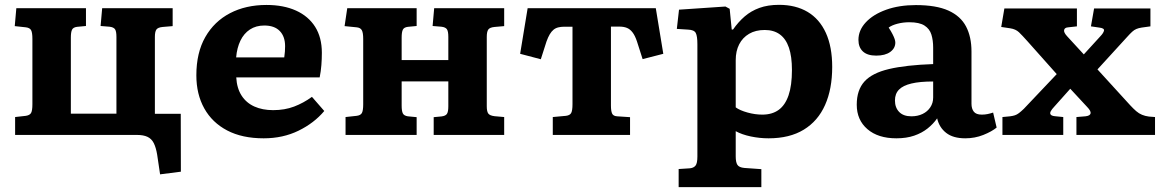

<svg xmlns="http://www.w3.org/2000/svg" viewBox="-20 -558 4807 794"><path d="M642 163 630 82Q625 51.5 615.7 33.5Q606.5 15.5 589.7 7.8Q573 0 546.5 0H42.5V-74L87 -79Q103.5 -81.5 108.7 -91.3Q114 -101 114 -127V-397Q114 -423 108.7 -433Q103.5 -443 87 -445L41 -450L47.5 -524H335.5V-450.5L298.5 -447Q282.5 -445 277.8 -435Q273 -425 273 -402.5V-88H461.5V-405.5Q461.5 -428.5 455.7 -437Q450 -445.5 433 -447.5L396 -450.5L402.5 -524H694V-450L652.5 -446.5Q632.5 -444.5 626.5 -435.5Q620.5 -426.5 620.5 -405.5V-87.5H727.5L728 152Z M1070.5 14Q981.5 14 919.5 -18.5Q857.5 -51 824.7 -109.8Q792 -168.5 792 -246.5Q792 -340 829 -404.8Q866 -469.5 931.3 -503.5Q996.5 -537.5 1082 -537.5Q1152.5 -537.5 1204 -514.3Q1255.5 -491 1283.3 -447Q1311 -403 1311 -339.5Q1311 -314 1309 -288.5Q1307 -263 1302 -238H957Q959.5 -193 979 -162.8Q998.5 -132.5 1032 -117.5Q1065.5 -102.5 1109.5 -102.5Q1157.5 -102.5 1196.3 -117.3Q1235 -132 1270 -157.5L1321 -99Q1279 -49 1214.5 -17.5Q1150 14 1070.5 14ZM956.5 -320.5H1155.5Q1157.5 -333.5 1158.2 -344.8Q1159 -356 1159 -367Q1159 -407 1137 -429.7Q1115 -452.5 1073 -452.5Q1038.5 -452.5 1013.5 -436Q988.5 -419.5 974.3 -390Q960 -360.5 956.5 -320.5Z M1409 0V-74L1455 -79Q1471.5 -81 1476.7 -91Q1482 -101 1482 -127V-397Q1482 -423 1476.2 -433.2Q1470.5 -443.5 1455 -445L1405 -450L1416 -524H1703V-450.5L1666.5 -447Q1650.5 -445 1645.8 -435Q1641 -425 1641 -402.5V-309.5H1834V-405.5Q1834 -428.5 1828.2 -437Q1822.5 -445.5 1805.5 -447.5L1769 -450.5L1775.5 -524H2065V-450L2025 -446.5Q2005 -444.5 1999 -435.5Q1993 -426.5 1993 -405.5V-118.5Q1993 -97.5 1999 -88.8Q2005 -80 2025 -77.5L2065 -74V0H1773.5V-73.5L1805.5 -76.5Q1822.5 -78.5 1828.2 -87Q1834 -95.5 1834 -118.5V-221.5H1641V-121.5Q1641 -99 1645.8 -89.3Q1650.5 -79.5 1666.5 -77L1703 -73.5V0Z M2266 0V-74L2320.5 -79Q2337 -81 2342.2 -91Q2347.5 -101 2347.5 -127V-447.5H2313Q2299.5 -447.5 2288.5 -444.7Q2277.5 -442 2269 -435Q2260.5 -428 2253.5 -416.2Q2246.5 -404.5 2240 -386.5L2216.5 -313L2131 -335.5L2162 -524H2692L2723 -335.5L2637.5 -313.5L2614 -387Q2606 -411 2595.7 -424.2Q2585.5 -437.5 2572.5 -442.7Q2559.5 -448 2541 -448H2506.5V-121.5Q2506.5 -99 2511.3 -88.5Q2516 -78 2532 -77L2585.5 -73.5V0Z M2786.5 216V141L2833 138Q2848.5 136.5 2856.2 127Q2864 117.5 2864 89.5V-375Q2864 -409 2857.2 -421.7Q2850.5 -434.5 2825.5 -435.5L2779 -438.5L2788 -518L2980 -531L2997.5 -521.5L3006 -436H3011.5Q3033 -467 3059.3 -489.8Q3085.5 -512.5 3120.5 -525.3Q3155.5 -538 3201.5 -538Q3270.5 -538 3319.8 -508.8Q3369 -479.5 3395.3 -422Q3421.5 -364.5 3421.5 -281Q3421.5 -190 3392 -123.8Q3362.5 -57.5 3304 -21.8Q3245.5 14 3158.5 14Q3121.5 14 3084.8 6.3Q3048 -1.5 3022.5 -15.5V89Q3022.5 113 3029.5 123.7Q3036.5 134.5 3058 136.5L3128.5 141.5V216ZM3132.5 -84Q3173 -84 3200 -103.5Q3227 -123 3241 -163.8Q3255 -204.5 3255 -268.5Q3255 -324.5 3242.5 -361Q3230 -397.5 3205 -415.7Q3180 -434 3142.5 -434Q3104.5 -434 3077.8 -418.2Q3051 -402.5 3036.8 -374.7Q3022.5 -347 3022.5 -309V-114Q3039.5 -101.5 3070.8 -92.8Q3102 -84 3132.5 -84Z M3687 14Q3611 14 3567 -24Q3523 -62 3523 -125Q3523 -185.5 3554.7 -220.8Q3586.5 -256 3656.2 -272.5Q3726 -289 3839 -293V-361Q3839 -391.5 3831.7 -415Q3824.5 -438.5 3803.3 -452.2Q3782 -466 3740.5 -466Q3715 -466 3691.8 -460Q3668.5 -454 3655 -444Q3665 -428.5 3671 -416.7Q3677 -405 3679.8 -396.5Q3682.5 -388 3682.5 -382Q3682.5 -358.5 3661.5 -343.2Q3640.5 -328 3603.5 -328Q3567 -328 3548.5 -345.2Q3530 -362.5 3530 -393Q3530 -433 3560.5 -465.7Q3591 -498.5 3644.8 -517.8Q3698.5 -537 3767.5 -537Q3851.5 -537 3902 -514.3Q3952.5 -491.5 3975 -448.5Q3997.5 -405.5 3997.5 -345V-129Q3997.5 -108.5 4007 -96.3Q4016.5 -84 4040 -84Q4053 -84 4064 -86.3Q4075 -88.5 4087 -92.5L4101.5 -30.5Q4081.5 -14 4046.5 0Q4011.5 14 3972 14Q3921.5 14 3892.8 -8.5Q3864 -31 3855.5 -68.5Q3839.5 -45.5 3816 -26.8Q3792.5 -8 3760.5 3Q3728.5 14 3687 14ZM3749 -77Q3775 -77 3795.3 -86.8Q3815.5 -96.5 3827.2 -114.3Q3839 -132 3839 -154.5V-221Q3784 -221 3749.3 -212.7Q3714.5 -204.5 3697.8 -187.5Q3681 -170.5 3681 -142.5Q3681 -113 3698.5 -95Q3716 -77 3749 -77Z M4125.5 0V-74L4157 -77Q4169 -78.5 4177.2 -81.3Q4185.5 -84 4193.7 -90.3Q4202 -96.5 4214 -108L4350 -251.5L4228 -388.5Q4207.5 -411.5 4194 -424.5Q4180.5 -437.5 4157.5 -441L4120.5 -446.5L4133.5 -523H4433.5V-449L4397.5 -445Q4382.5 -444 4380.5 -433.7Q4378.5 -423.5 4393.5 -407.5L4462 -333L4530 -407.5Q4543.5 -421.5 4545.5 -431.5Q4547.5 -441.5 4525.5 -444L4491.5 -449L4504.5 -523H4737.5V-449L4701.5 -444Q4688.5 -442 4679.5 -438.2Q4670.5 -434.5 4662 -426.7Q4653.5 -419 4640.5 -404.5L4518.5 -271L4654 -122.5Q4667 -108.5 4678.5 -98.5Q4690 -88.5 4702.8 -83.3Q4715.5 -78 4731 -76L4756.5 -74V0H4431.5V-74L4468.5 -77Q4487.5 -79 4490 -88.8Q4492.5 -98.5 4476 -115.5L4406 -191L4339.5 -116.5Q4330 -106.5 4325.5 -98.3Q4321 -90 4324.8 -84.5Q4328.5 -79 4342 -77.5L4377 -74V0Z"/></svg>

Font: Literata Variable Black
Style: Regular
Weight: 900
Designer: Latin by Veronika Burian and Jose Scaglione. Greek by Irene Vlachou. Cyrillic by Vera Evstafieva.
Foundry: TypeTogether
Version: Version 3.021